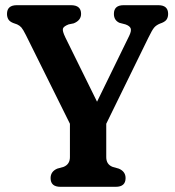

<svg xmlns="http://www.w3.org/2000/svg" viewBox="-20 -720 674 740"><path d="M464 -33.5Q464 0 426 0H213Q175 0 175 -33.5Q175 -59 200.5 -70L225.5 -77Q249.5 -87 249.5 -114.5V-243L80 -584.5Q69 -606.5 62.5 -614Q56 -621.5 46 -626L30.5 -631.5Q17 -637 12 -645.8Q7 -654.5 7 -666.5Q7 -700 45 -700H253.5Q292.5 -700 292.5 -666.5Q292.5 -641.5 264 -630L244.5 -626Q225 -618.5 222.5 -609.5Q220 -600.5 231.5 -576.5L354 -328L478 -582Q487 -600.5 483.8 -610.2Q480.5 -620 463.5 -626L440.5 -632Q419 -641.5 419 -666.5Q419 -700 456.5 -700H590Q628 -700 628 -666.5Q628 -655 623.2 -646.5Q618.5 -638 604.5 -632L596.5 -629Q582 -623 574 -613.5Q566 -604 551.5 -574L389.5 -243V-114.5Q389.5 -86.5 413.5 -77L438 -70Q464 -59 464 -33.5Z"/></svg>

Font: Fraunces 144pt SuperSoft SemiBold
Style: Regular
Weight: 600
Version: Version 1.000;[b76b70a41]